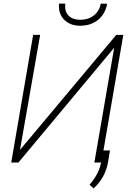

<svg xmlns="http://www.w3.org/2000/svg" viewBox="-20 -905 711 1069"><path d="M91.3 -70.3 627 -710.4 666.5 -710.9 544.4 0H505.4L615.7 -639.2L82.5 0H42.5L164.6 -710.9H203.6ZM541.5 -884.8 576.7 -884.3Q569.8 -846.2 549.3 -818.6Q528.8 -791 497.3 -776.4Q465.8 -761.7 427.2 -761.7Q371.1 -761.7 337.6 -794.9Q304.2 -828.1 308.6 -884.8H343.3Q338.9 -841.3 361.6 -818.1Q384.3 -794.9 427.2 -794.9Q471.7 -794.9 502 -818.4Q532.2 -841.8 541.5 -884.8ZM592.3 -67.4 581.5 -1.5Q573.7 41.5 553.5 78.1Q533.2 114.7 501 144L478.5 123.5Q494.6 105 507.3 85.7Q520 66.4 529.1 45.2Q538.1 23.9 543 0L554.2 -67.4Z"/></svg>

Font: Roboto ExtraLight
Style: Italic
Weight: 250
Designer: Christian Robertson
Foundry: Google
Version: Version 3.009; 2024